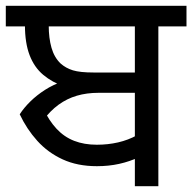

<svg xmlns="http://www.w3.org/2000/svg" viewBox="-27 -642 663 662"><path d="M41 -248Q56 -271 78 -292.5Q100 -314 128 -332Q156 -350 189 -361L196 -343Q153 -358 122 -384Q91 -410 75 -452Q59 -494 59 -555L95 -551H-7V-622H569V-551H105L141 -554Q141 -511 150.5 -477.5Q160 -444 182 -423Q200 -407 224.5 -399.5Q249 -392 296 -392H456L454 -322H313Q272 -322 238 -312Q204 -302 175 -281Q146 -260 120 -225L122 -268Q142 -226 168 -198Q194 -170 228.5 -156.5Q263 -143 307 -143Q345 -143 380 -151Q415 -159 446 -176L452 -100Q420 -85 384 -77Q348 -69 307 -69Q240 -69 189 -92.5Q138 -116 101.5 -156.5Q65 -197 41 -248ZM438 0V-551H342V-622H616V-551H519V0Z"/></svg>

Font: hexgurmukhi15
Style: Book
Weight: 400
Designer: Jelle Bosma - Monotype Design Team
Foundry: Monotype Imaging Inc.
Version: Version 2.003